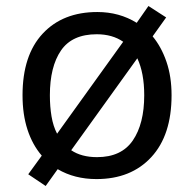

<svg xmlns="http://www.w3.org/2000/svg" viewBox="-20 -586 645 639"><path d="M551 -269Q551 -136 483.5 -63Q416 10 301 10Q228 10 172 -23L132 33L74 -6L119 -68Q88 -104 71.5 -154.5Q55 -205 55 -269Q55 -402 122 -474Q189 -546 304 -546Q377 -546 435 -510L474 -566L533 -528L488 -465Q517 -430 534 -380.5Q551 -331 551 -269ZM146 -269Q146 -231 151.5 -198.5Q157 -166 170 -141L390 -447Q354 -472 302 -472Q220 -472 183 -418Q146 -364 146 -269ZM460 -269Q460 -343 437 -392L217 -86Q251 -63 303 -63Q384 -63 422 -118.5Q460 -174 460 -269Z"/></svg>

Font: Noto Sans Symbols 2
Style: Regular
Weight: 400
Designer: Monotype Design Team
Foundry: Monotype Imaging Inc.
Version: Version 2.008; ttfautohint (v1.8.4.7-5d5b)